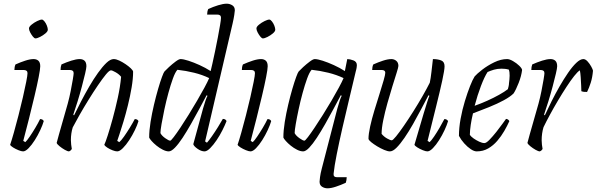

<svg xmlns="http://www.w3.org/2000/svg" viewBox="-20 -820 3232 1040"><path d="M105 0Q96 0 80 -6.5Q64 -13 50.5 -21.5Q37 -30 35 -36Q43 -59 55 -101.5Q67 -144 80 -194.5Q93 -245 104 -293Q115 -341 122 -376.5Q129 -412 129 -424Q129 -441 107 -441H58Q58 -458 64 -471Q91 -483 117 -491.5Q143 -500 162 -500Q178 -500 188 -491Q198 -482 198 -461Q198 -446 189.5 -402.5Q181 -359 167 -300Q153 -241 137 -177Q121 -113 106 -57L117 -50Q126 -58 141 -80Q156 -102 171.5 -128Q187 -154 197 -175Q212 -175 217 -164Q211 -143 198 -115Q185 -87 168.5 -61Q152 -35 135 -17.5Q118 0 105 0ZM172 -612Q166 -612 158 -622Q150 -632 143.5 -644.5Q137 -657 137 -666Q137 -675 151 -686.5Q165 -698 181.5 -706Q198 -714 207 -714Q213 -714 221 -704Q229 -694 234 -681Q239 -668 239 -659Q239 -650 226 -639Q213 -628 197 -620Q181 -612 172 -612Z M354 0Q346 0 331 -8.5Q316 -17 302.5 -28Q289 -39 287 -46Q290 -59 299 -90.5Q308 -122 320.5 -166Q333 -210 347 -259Q356 -292 363 -327.5Q370 -363 374.5 -390Q379 -417 379 -424Q379 -441 357 -441H308Q308 -458 313 -471Q340 -483 366.5 -491.5Q393 -500 412 -500Q428 -500 438 -491Q448 -482 448 -461Q448 -451 441 -421Q434 -391 423.5 -351.5Q413 -312 400.5 -271.5Q388 -231 377 -199L381 -195Q398 -230 419 -270.5Q440 -311 463.5 -351.5Q487 -392 511 -425.5Q535 -459 556.5 -479.5Q578 -500 596 -500Q609 -500 626 -492Q643 -484 660 -472.5Q677 -461 688.5 -450Q700 -439 701 -432Q701 -394 693 -346.5Q685 -299 673 -250.5Q661 -202 648.5 -160.5Q636 -119 626.5 -91Q617 -63 615 -57L626 -50Q636 -58 651.5 -80Q667 -102 683 -128Q699 -154 710 -175Q725 -175 730 -164Q724 -143 710.5 -115Q697 -87 680 -61Q663 -35 645.5 -17.5Q628 0 615 0Q605 0 589.5 -6Q574 -12 561 -20.5Q548 -29 545 -36Q551 -48 563.5 -86.5Q576 -125 590.5 -178Q605 -231 618 -290Q631 -349 636 -404Q625 -418 606.5 -428.5Q588 -439 581 -439Q572 -439 553.5 -416.5Q535 -394 510.5 -358Q486 -322 460 -280Q434 -238 411.5 -198.5Q389 -159 374 -130Q364 -98 364 -61Q364 -49 365.5 -37Q367 -25 369 -13Q367 -10 364 -6.5Q361 -3 354 0Z M894 0Q880 0 862 -9Q844 -18 828 -31Q812 -44 801 -56.5Q790 -69 788 -75Q788 -113 795.5 -159.5Q803 -206 814 -252.5Q825 -299 836.5 -338.5Q848 -378 857.5 -403.5Q867 -429 871 -433Q878 -441 895.5 -457Q913 -473 931 -486.5Q949 -500 958 -500Q973 -500 1001 -491Q1029 -482 1061 -467.5Q1093 -453 1121 -435Q1124 -446 1130.5 -475.5Q1137 -505 1145 -542.5Q1153 -580 1160 -617.5Q1167 -655 1172 -684Q1177 -713 1177 -724Q1177 -741 1157 -741H1102Q1102 -758 1108 -771Q1134 -783 1161.5 -791.5Q1189 -800 1208 -800Q1224 -800 1238 -791.5Q1252 -783 1252 -764Q1252 -759 1249 -739Q1246 -719 1240 -693L1091 -54L1101 -47Q1111 -58 1127.5 -81.5Q1144 -105 1160.5 -131.5Q1177 -158 1187 -176Q1196 -176 1201 -172Q1206 -168 1207 -164Q1199 -143 1185 -115Q1171 -87 1153.5 -61Q1136 -35 1118.5 -17.5Q1101 0 1088 0Q1070 0 1050 -14Q1030 -28 1027 -39L1080 -233Q1087 -258 1093.5 -276.5Q1100 -295 1104 -301L1099 -304Q1081 -270 1059 -229Q1037 -188 1014 -147.5Q991 -107 969 -73.5Q947 -40 927.5 -20Q908 0 894 0ZM902 -58Q906 -58 921 -77.5Q936 -97 957 -128.5Q978 -160 1001.5 -198Q1025 -236 1047.5 -274.5Q1070 -313 1087.5 -345.5Q1105 -378 1113 -397Q1076 -415 1031.5 -426Q987 -437 941 -442Q929 -429 916.5 -394.5Q904 -360 892 -316Q880 -272 870.5 -227.5Q861 -183 855 -148Q849 -113 849 -99Q856 -85 875 -71.5Q894 -58 902 -58Z M1337 0Q1328 0 1312 -6.5Q1296 -13 1282.5 -21.5Q1269 -30 1267 -36Q1275 -59 1287 -101.5Q1299 -144 1312 -194.5Q1325 -245 1336 -293Q1347 -341 1354 -376.5Q1361 -412 1361 -424Q1361 -441 1339 -441H1290Q1290 -458 1296 -471Q1323 -483 1349 -491.5Q1375 -500 1394 -500Q1410 -500 1420 -491Q1430 -482 1430 -461Q1430 -446 1421.5 -402.5Q1413 -359 1399 -300Q1385 -241 1369 -177Q1353 -113 1338 -57L1349 -50Q1358 -58 1373 -80Q1388 -102 1403.5 -128Q1419 -154 1429 -175Q1444 -175 1449 -164Q1443 -143 1430 -115Q1417 -87 1400.5 -61Q1384 -35 1367 -17.5Q1350 0 1337 0ZM1404 -612Q1398 -612 1390 -622Q1382 -632 1375.5 -644.5Q1369 -657 1369 -666Q1369 -675 1383 -686.5Q1397 -698 1413.5 -706Q1430 -714 1439 -714Q1445 -714 1453 -704Q1461 -694 1466 -681Q1471 -668 1471 -659Q1471 -650 1458 -639Q1445 -628 1429 -620Q1413 -612 1404 -612Z M1754 200Q1738 200 1724.5 191.5Q1711 183 1711 164Q1711 158 1713.5 139Q1716 120 1723 93L1807 -231Q1814 -257 1820.5 -276Q1827 -295 1831 -301L1826 -304Q1808 -270 1786 -229Q1764 -188 1741 -147.5Q1718 -107 1696 -73.5Q1674 -40 1655 -20Q1636 0 1622 0Q1607 0 1589 -9Q1571 -18 1555 -31Q1539 -44 1528 -56.5Q1517 -69 1515 -75Q1515 -113 1522.5 -159.5Q1530 -206 1541 -252.5Q1552 -299 1563.5 -338.5Q1575 -378 1584.5 -403.5Q1594 -429 1598 -433Q1605 -441 1622.5 -457Q1640 -473 1658 -486.5Q1676 -500 1685 -500Q1700 -500 1728 -491Q1756 -482 1788 -467.5Q1820 -453 1848 -435L1861 -500Q1875 -500 1894 -493Q1913 -486 1913 -467Q1913 -464 1912 -455.5Q1911 -447 1907 -433Q1891 -365 1872 -286Q1853 -207 1835 -128.5Q1817 -50 1804 15.5Q1791 81 1787 121Q1785 140 1806 140H1858Q1858 147 1856.5 156Q1855 165 1853 170Q1827 182 1800 191Q1773 200 1754 200ZM1629 -58Q1633 -58 1648 -77.5Q1663 -97 1684 -128.5Q1705 -160 1729 -198Q1753 -236 1775.5 -274.5Q1798 -313 1815.5 -345.5Q1833 -378 1841 -397Q1803 -415 1758.5 -426Q1714 -437 1668 -442Q1656 -429 1643.5 -394.5Q1631 -360 1619 -316Q1607 -272 1597.5 -227.5Q1588 -183 1582 -148Q1576 -113 1576 -99Q1583 -85 1602 -71.5Q1621 -58 1629 -58Z M2092 0Q2080 0 2061 -8Q2042 -16 2023 -27.5Q2004 -39 1990.5 -50Q1977 -61 1976 -68Q1976 -94 1985 -135Q1994 -176 2008 -222Q2022 -268 2035.5 -310.5Q2049 -353 2058 -384.5Q2067 -416 2067 -426Q2067 -441 2046 -441H1996Q1996 -458 2002 -471Q2029 -483 2055 -491.5Q2081 -500 2100 -500Q2115 -500 2126.5 -490.5Q2138 -481 2138 -463Q2138 -456 2128.5 -426Q2119 -396 2105.5 -352.5Q2092 -309 2078.5 -261Q2065 -213 2056 -169Q2047 -125 2047 -95Q2059 -80 2076.5 -70Q2094 -60 2102 -60Q2108 -60 2125.5 -81.5Q2143 -103 2167.5 -138.5Q2192 -174 2218.5 -216Q2245 -258 2268.5 -299Q2292 -340 2308 -372Q2313 -395 2317 -430.5Q2321 -466 2325 -500Q2350 -500 2369 -493Q2388 -486 2388 -461Q2388 -441 2375.5 -383.5Q2363 -326 2342 -242Q2321 -158 2296 -57L2307 -50Q2316 -58 2331 -80Q2346 -102 2361 -128Q2376 -154 2387 -175Q2401 -175 2407 -164Q2401 -143 2388 -115Q2375 -87 2358.5 -61Q2342 -35 2325 -17.5Q2308 0 2295 0Q2286 0 2270 -6.5Q2254 -13 2240.5 -21.5Q2227 -30 2225 -36L2275 -206Q2286 -242 2294.5 -269Q2303 -296 2306 -301L2301 -304Q2283 -270 2261.5 -229Q2240 -188 2217 -147.5Q2194 -107 2171 -73.5Q2148 -40 2128 -20Q2108 0 2092 0Z M2562 0Q2548 0 2530 -12Q2512 -24 2494.5 -43.5Q2477 -63 2466 -84Q2466 -128 2475 -177Q2484 -226 2498 -272Q2512 -318 2526 -353.5Q2540 -389 2551 -406Q2563 -420 2592 -442.5Q2621 -465 2657 -482.5Q2693 -500 2727 -500Q2740 -500 2759 -489Q2778 -478 2792.5 -464Q2807 -450 2808 -441Q2804 -408 2789.5 -371Q2775 -334 2762 -314Q2744 -296 2709 -277Q2674 -258 2629.5 -240Q2585 -222 2542 -206Q2526 -139 2525 -90Q2531 -80 2545.5 -70Q2560 -60 2576 -52.5Q2592 -45 2604 -45Q2614 -45 2631.5 -63Q2649 -81 2668.5 -105.5Q2688 -130 2702.5 -150.5Q2717 -171 2721 -176Q2733 -175 2739 -164Q2728 -139 2711.5 -110.5Q2695 -82 2673.5 -57Q2652 -32 2624.5 -16Q2597 0 2562 0ZM2551 -247Q2585 -259 2619.5 -274.5Q2654 -290 2683.5 -306.5Q2713 -323 2731 -337Q2733 -344 2735 -353Q2737 -362 2737 -369Q2740 -390 2740.5 -410Q2741 -430 2736 -443Q2725 -446 2715.5 -447Q2706 -448 2697 -448Q2674 -448 2655.5 -442.5Q2637 -437 2621 -430Q2604 -404 2585 -354Q2566 -304 2551 -247Z M2904 0Q2896 0 2881 -8.5Q2866 -17 2852.5 -28Q2839 -39 2837 -46Q2840 -59 2849 -90.5Q2858 -122 2870.5 -166Q2883 -210 2897 -259Q2906 -292 2913 -327.5Q2920 -363 2924.5 -390Q2929 -417 2929 -424Q2929 -441 2907 -441H2858Q2858 -458 2863 -471Q2890 -483 2916.5 -491.5Q2943 -500 2962 -500Q2978 -500 2988 -491Q2998 -482 2998 -461Q2998 -451 2991 -421Q2984 -391 2973.5 -351.5Q2963 -312 2950.5 -271.5Q2938 -231 2927 -199L2931 -195Q2947 -230 2967.5 -271Q2988 -312 3011 -352Q3034 -392 3057 -425.5Q3080 -459 3101.5 -479.5Q3123 -500 3140 -500Q3151 -500 3162.5 -487.5Q3174 -475 3182.5 -459.5Q3191 -444 3192 -437Q3189 -401 3180 -372.5Q3171 -344 3160 -322Q3142 -321 3129 -326Q3129 -335 3128 -356.5Q3127 -378 3125.5 -401.5Q3124 -425 3121 -439Q3109 -432 3090 -408Q3071 -384 3048.5 -349.5Q3026 -315 3002.5 -275.5Q2979 -236 2958.5 -198Q2938 -160 2924 -131Q2914 -98 2914 -60Q2914 -48 2915.5 -36Q2917 -24 2919 -13Q2917 -10 2914 -6.5Q2911 -3 2904 0Z"/></svg>

Font: Texturina 72pt 72pt ExtraLight
Style: Italic
Weight: 200
Italic angle: -11°
Designer: Guillermo Torres Carreño
Foundry: Omnibus-Type
Version: Version 1.002; ttfautohint (v1.8.3)